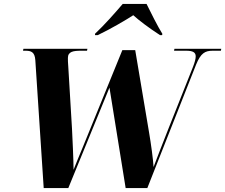

<svg xmlns="http://www.w3.org/2000/svg" viewBox="-20 -964 1154 984"><path d="M467 -791V-784H481C546 -815 623 -860 663 -886C693 -859 740 -823 800 -784H811L812 -791C790 -825 750 -905 731 -944H609C568 -896 516 -837 467 -791ZM161 -656 204 0H330L541 -515L624 0H735L985 -633C1009 -692 1031 -704 1070 -704H1112L1114 -714H874L872 -704H934C968 -704 983 -696 983 -675C983 -662 978 -644 969 -621L845 -309C822 -252 782 -147 767 -108C765 -146 754 -227 744 -285L673 -707H607L404 -209C384 -160 370 -128 357 -94C357 -138 351 -268 349 -304L330 -621C328 -643 328 -656 328 -667C328 -700 356 -704 396 -704H426L428 -714H100L98 -704H110C138 -704 158 -699 161 -656Z"/></svg>

Font: Noto Serif Display SemiCondensed ExtraBold
Style: Italic
Weight: 800
Width: 4
Italic angle: -12°
Designer: Monotype Design Team
Foundry: Monotype Imaging Inc.
Version: Version 2.009